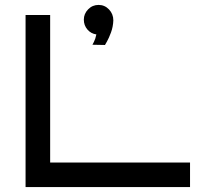

<svg xmlns="http://www.w3.org/2000/svg" viewBox="-20 -761 803 781"><path d="M753 0H84V-700H184V-100H753ZM441 -678Q440 -652 431.5 -629Q423 -606 415 -592Q407 -578 407 -578L356 -579Q356 -579 362 -590.5Q368 -602 372 -621Q350 -624 335.5 -641Q321 -658 321 -681Q321 -705 338.5 -723Q356 -741 381 -741Q406 -741 423.5 -722.5Q441 -704 441 -678Z"/></svg>

Font: Bruno Ace
Style: Regular
Weight: 400
Version: Version 1.100; ttfautohint (v1.8.4.7-5d5b);gftools[0.9.27]